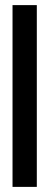

<svg xmlns="http://www.w3.org/2000/svg" viewBox="-20 -731 193 751"><path d="M29 0V-711H124V0Z"/></svg>

Font: Junicode VF
Style: Regular
Weight: 400
Designer: Peter S. Baker
Version: Version 2.213